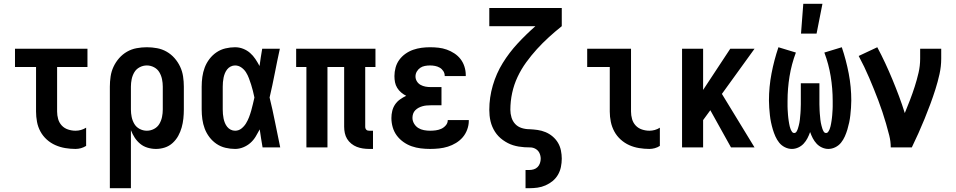

<svg xmlns="http://www.w3.org/2000/svg" viewBox="-20 -777 5040 1012"><path d="M378 8Q351 8 324 3.5Q297 -1 272 -12Q247 -23 226.5 -41.5Q206 -60 193 -84Q180 -108 175 -135Q170 -162 170 -189V-424H59V-520H441V-424H281V-189Q281 -169 286.5 -149.5Q292 -130 305.5 -115.5Q319 -101 338.5 -94.5Q358 -88 378 -88Q393 -88 407 -92Q421 -96 434 -104V-8Q421 0 407 4Q393 8 378 8Z M559 215V-320Q559 -347 563 -374Q567 -401 578.5 -425.5Q590 -450 608 -470.5Q626 -491 649.5 -504.5Q673 -518 700 -523Q727 -528 754 -528Q781 -528 808 -523Q835 -518 858.5 -504.5Q882 -491 900 -470.5Q918 -450 929.5 -425.5Q941 -401 945 -374Q949 -347 949 -320V-200Q949 -176 946.5 -152Q944 -128 937.5 -105Q931 -82 919.5 -61Q908 -40 890 -23.5Q872 -7 849 0.5Q826 8 802 8Q780 8 758 1.5Q736 -5 719 -19Q702 -33 690 -51.5Q678 -70 670 -91V215ZM754 -88Q774 -88 792 -97.5Q810 -107 820 -124Q830 -141 834 -160.5Q838 -180 838 -200V-320Q838 -340 834 -359.5Q830 -379 820 -396Q810 -413 792 -422.5Q774 -432 754 -432Q734 -432 716 -422.5Q698 -413 688 -396Q678 -379 674 -359.5Q670 -340 670 -320V-200Q670 -180 674 -160.5Q678 -141 688 -124Q698 -107 716 -97.5Q734 -88 754 -88Z M1219 8Q1194 8 1168.5 2Q1143 -4 1121.5 -18.5Q1100 -33 1084 -54Q1068 -75 1059 -99Q1050 -123 1046.5 -148.5Q1043 -174 1043 -200V-320Q1043 -346 1046.5 -371.5Q1050 -397 1059 -421Q1068 -445 1084 -466Q1100 -487 1121.5 -501.5Q1143 -516 1168.5 -522Q1194 -528 1219 -528Q1241 -528 1261.5 -520Q1282 -512 1298 -498Q1314 -484 1326 -466Q1338 -448 1348 -429Q1351 -452 1354.5 -474.5Q1358 -497 1362 -520H1455Q1441 -456 1428.5 -391.5Q1416 -327 1401 -263Q1417 -198 1430 -132Q1443 -66 1457 0H1364Q1360 -24 1356 -48Q1352 -72 1349 -95Q1339 -76 1327.5 -57Q1316 -38 1299.5 -23.5Q1283 -9 1262 -0.5Q1241 8 1219 8ZM1219 -88Q1238 -88 1252.5 -99.5Q1267 -111 1276.5 -126.5Q1286 -142 1292.5 -159Q1299 -176 1304 -193.5Q1309 -211 1313 -228.5Q1317 -246 1321 -263Q1317 -281 1313 -298Q1309 -315 1303.5 -331.5Q1298 -348 1292 -364.5Q1286 -381 1276.5 -396Q1267 -411 1252 -421.5Q1237 -432 1219 -432Q1207 -432 1196 -426.5Q1185 -421 1177.5 -411.5Q1170 -402 1165.5 -391Q1161 -380 1158.5 -368Q1156 -356 1155 -344Q1154 -332 1154 -320V-200Q1154 -188 1155 -176Q1156 -164 1158.5 -152Q1161 -140 1165.5 -129Q1170 -118 1177.5 -108.5Q1185 -99 1196 -93.5Q1207 -88 1219 -88Z M1946 8H1926Q1909 8 1892.5 5.5Q1876 3 1860.5 -3Q1845 -9 1831.5 -20Q1818 -31 1809.5 -45Q1801 -59 1797.5 -75.5Q1794 -92 1794 -109V-424H1706V0H1595V-424H1541V-520H1959V-424H1905V-109Q1905 -104 1906.5 -100Q1908 -96 1911 -93Q1914 -90 1918 -89Q1922 -88 1926 -88H1946Z M2247 8Q2222 8 2197.5 5Q2173 2 2150 -6Q2127 -14 2106.5 -28.5Q2086 -43 2071.5 -62.5Q2057 -82 2050 -106Q2043 -130 2043 -155Q2043 -174 2047.5 -192.5Q2052 -211 2062.5 -226.5Q2073 -242 2088.5 -253Q2104 -264 2121 -272Q2107 -279 2094.5 -289.5Q2082 -300 2073.5 -314Q2065 -328 2062 -343.5Q2059 -359 2059 -376Q2059 -398 2065 -420.5Q2071 -443 2084.5 -461.5Q2098 -480 2117 -493.5Q2136 -507 2157.5 -514.5Q2179 -522 2201.5 -525Q2224 -528 2247 -528Q2269 -528 2291.5 -525.5Q2314 -523 2335 -515.5Q2356 -508 2375 -495.5Q2394 -483 2407.5 -465.5Q2421 -448 2428 -426Q2435 -404 2435 -382V-376H2324V-378Q2324 -391 2316.5 -402.5Q2309 -414 2297.5 -420.5Q2286 -427 2273 -429.5Q2260 -432 2247 -432Q2233 -432 2219.5 -429.5Q2206 -427 2195 -419.5Q2184 -412 2177 -400Q2170 -388 2170 -374Q2170 -360 2177.5 -348Q2185 -336 2197 -329.5Q2209 -323 2222.5 -320.5Q2236 -318 2250 -318H2307V-222H2250Q2239 -222 2228 -221Q2217 -220 2206.5 -217Q2196 -214 2186.5 -209Q2177 -204 2169 -196Q2161 -188 2157.5 -177.5Q2154 -167 2154 -156Q2154 -140 2162.5 -125.5Q2171 -111 2184.5 -102.5Q2198 -94 2214.5 -91Q2231 -88 2247 -88Q2262 -88 2277 -90Q2292 -92 2305.5 -98Q2319 -104 2329.5 -116Q2340 -128 2340 -143V-144H2451V-140Q2451 -117 2442.5 -94Q2434 -71 2419 -53.5Q2404 -36 2383.5 -23.5Q2363 -11 2340.5 -4Q2318 3 2294.5 5.5Q2271 8 2247 8Z M2750 215V119H2770Q2782 119 2793.5 115.5Q2805 112 2813.5 103.5Q2822 95 2826 83Q2830 71 2830 60Q2830 44 2823.5 30Q2817 16 2803.5 8Q2790 0 2774.5 0Q2759 0 2744 -1Q2729 -2 2714 -4.5Q2699 -7 2684.5 -11.5Q2670 -16 2656.5 -23Q2643 -30 2630.5 -39Q2618 -48 2607.5 -59Q2597 -70 2589 -82.5Q2581 -95 2575 -109Q2569 -123 2565.5 -138Q2562 -153 2560.5 -168Q2559 -183 2559 -198Q2559 -263 2577.5 -326.5Q2596 -390 2630 -445Q2664 -500 2708.5 -548Q2753 -596 2802 -639H2559V-735H2941V-639Q2906 -611 2873 -581Q2840 -551 2810 -518Q2780 -485 2753.5 -448.5Q2727 -412 2708 -371.5Q2689 -331 2679.5 -287Q2670 -243 2670 -198Q2670 -178 2676 -158Q2682 -138 2695.5 -123.5Q2709 -109 2729 -102.5Q2749 -96 2769 -96H2770Q2792 -95 2813.5 -92Q2835 -89 2855.5 -80.5Q2876 -72 2893 -57.5Q2910 -43 2921 -24.5Q2932 -6 2936.5 16Q2941 38 2941 59Q2941 81 2936.5 103Q2932 125 2921 144Q2910 163 2893 177Q2876 191 2855.5 200Q2835 209 2813.5 212Q2792 215 2770 215Z M3403 8Q3376 8 3348.5 3.5Q3321 -1 3296.5 -12Q3272 -23 3251.5 -41.5Q3231 -60 3218 -84Q3205 -108 3199.5 -135Q3194 -162 3194 -189V-424H3075V-520H3306V-189Q3306 -169 3311.5 -149.5Q3317 -130 3330.5 -115.5Q3344 -101 3363.5 -94.5Q3383 -88 3403 -88Q3417 -88 3431.5 -92Q3446 -96 3458 -104V-8Q3446 0 3431.5 4Q3417 8 3403 8Z M3575 0V-520H3686V-303L3829 -520H3957L3785 -282L3957 0H3833L3724 -196L3686 -144V0Z M4154 8Q4135 8 4117 -1Q4099 -10 4087 -25Q4075 -40 4067 -58Q4059 -76 4053.5 -94.5Q4048 -113 4044 -132Q4040 -151 4038 -170Q4036 -189 4034.5 -208.5Q4033 -228 4033 -247Q4033 -319 4046.5 -389.5Q4060 -460 4083 -528L4175 -500Q4152 -439 4141.5 -374.5Q4131 -310 4131 -245Q4131 -238 4131 -230.5Q4131 -223 4131 -215.5Q4131 -208 4131.5 -200.5Q4132 -193 4132.5 -185.5Q4133 -178 4133.5 -170.5Q4134 -163 4135 -155.5Q4136 -148 4137 -140.5Q4138 -133 4139.5 -125.5Q4141 -118 4142.5 -111Q4144 -104 4147 -96.5Q4150 -89 4154.5 -82.5Q4159 -76 4166 -76Q4174 -76 4178.5 -83.5Q4183 -91 4185.5 -99Q4188 -107 4190 -114.5Q4192 -122 4193.5 -130Q4195 -138 4196 -146.5Q4197 -155 4197.5 -163Q4198 -171 4199 -179Q4200 -187 4200 -195Q4200 -203 4200.5 -211Q4201 -219 4201 -227.5Q4201 -236 4201 -244Q4201 -252 4201 -260V-338H4299V-260Q4299 -252 4299 -244Q4299 -236 4299 -227.5Q4299 -219 4299.5 -211Q4300 -203 4300 -195Q4300 -187 4301 -179Q4302 -171 4302.5 -163Q4303 -155 4304 -146.5Q4305 -138 4306.5 -130Q4308 -122 4310 -114.5Q4312 -107 4314.5 -99Q4317 -91 4321.5 -83.5Q4326 -76 4334 -76Q4341 -76 4345.5 -82.5Q4350 -89 4353 -96.5Q4356 -104 4357.5 -111Q4359 -118 4360.5 -125.5Q4362 -133 4363 -140.5Q4364 -148 4365 -155.5Q4366 -163 4366.5 -170.5Q4367 -178 4367.5 -185.5Q4368 -193 4368.5 -200.5Q4369 -208 4369 -215.5Q4369 -223 4369 -230.5Q4369 -238 4369 -245Q4369 -310 4358.5 -374.5Q4348 -439 4325 -500L4417 -528Q4440 -460 4453.5 -389.5Q4467 -319 4467 -247Q4467 -228 4465.5 -208.5Q4464 -189 4462 -170Q4460 -151 4456 -132Q4452 -113 4446.5 -94.5Q4441 -76 4433 -58Q4425 -40 4413 -25Q4401 -10 4383 -1Q4365 8 4346 8Q4329 8 4312.5 0.5Q4296 -7 4284 -20Q4272 -33 4264 -48.5Q4256 -64 4250 -81Q4244 -64 4236 -48.5Q4228 -33 4216 -20Q4204 -7 4187.5 0.5Q4171 8 4154 8ZM4202 -600 4214 -757H4315L4284 -600Z M4675 0Q4675 -32 4667 -63.5Q4659 -95 4650 -126Q4641 -157 4631 -187Q4621 -217 4609.5 -247.5Q4598 -278 4586 -307.5Q4574 -337 4561.5 -366.5Q4549 -396 4535 -425Q4521 -454 4506 -482L4604 -528Q4626 -487 4646 -444Q4666 -401 4684 -357.5Q4702 -314 4718.5 -270Q4735 -226 4749 -181Q4763 -215 4776.5 -250Q4790 -285 4801.5 -321Q4813 -357 4821.5 -393.5Q4830 -430 4830 -468V-520H4941V-468Q4941 -427 4932 -386.5Q4923 -346 4910.5 -306.5Q4898 -267 4883.5 -228Q4869 -189 4853.5 -151Q4838 -113 4821 -75Q4804 -37 4786 0Z"/></svg>

Font: Moesevka
Style: Bold
Weight: 700
Monospace: yes
Designer: Belleve Invis
Foundry: Belleve Invis
Version: Version 32.5.0; ttfautohint (v1.8.4)